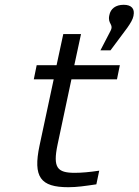

<svg xmlns="http://www.w3.org/2000/svg" viewBox="-20 -772 578 801"><path d="M292 -51C219 -51 200 -72 220 -168L278 -441H468L480 -500H290L318 -630H244L216 -500H133L121 -441H204L145 -165C117 -33 149 9 265 9C302 9 334 4 382 -3L394 -60C354 -54 320 -51 292 -51ZM399 -562H441L511 -656C525 -676 534 -691 537 -706V-707C543 -735 529 -752 496 -752C463 -752 441 -736 436 -708C428 -671 456 -672 441 -643Z"/></svg>

Font: LT Wave Light
Style: Italic
Weight: 300
Designer: Daniel Lyons
Version: Version 2.5 (Glyphs App)